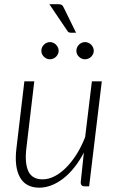

<svg xmlns="http://www.w3.org/2000/svg" viewBox="-20 -883 556 910"><path d="M47 0ZM142.5 -497.5 105 -181Q96.5 -109.5 114.5 -71.2Q132.5 -33 182 -33Q209.5 -33 237.5 -47Q265.5 -61 292 -87.2Q318.5 -113.5 342 -150.2Q365.5 -187 383.5 -233L415.5 -497.5H462.5L402.5 0H380.5Q371 0 366.8 -5Q362.5 -10 362.5 -18.5L377.5 -160Q357 -120.5 332.2 -89.5Q307.5 -58.5 280.2 -37.2Q253 -16 224 -4.8Q195 6.5 166 6.5Q102 6.5 74.5 -42.8Q47 -92 58 -181L95.5 -497.5ZM256.5 -863Q267.5 -863 272.8 -859.5Q278 -856 282 -847L340.5 -728H315.5Q310 -728 306.2 -729.8Q302.5 -731.5 299.5 -736.5L214 -863ZM258 -642Q258 -634 254.5 -626.8Q251 -619.5 245.5 -614Q240 -608.5 232.2 -605.2Q224.5 -602 216.5 -602Q208.5 -602 201.2 -605.2Q194 -608.5 188.2 -614Q182.5 -619.5 179.2 -626.8Q176 -634 176 -642Q176 -650.5 179.2 -658Q182.5 -665.5 188.2 -671.2Q194 -677 201.2 -680.2Q208.5 -683.5 216.5 -683.5Q224.5 -683.5 232.2 -680.2Q240 -677 245.5 -671.2Q251 -665.5 254.5 -658Q258 -650.5 258 -642ZM424.5 -642Q424.5 -634 421 -626.8Q417.5 -619.5 412 -614Q406.5 -608.5 398.8 -605.2Q391 -602 383 -602Q374.5 -602 367.2 -605.2Q360 -608.5 354.2 -614Q348.5 -619.5 345.2 -626.8Q342 -634 342 -642Q342 -650.5 345.2 -658Q348.5 -665.5 354.2 -671.2Q360 -677 367.2 -680.2Q374.5 -683.5 383 -683.5Q391 -683.5 398.8 -680.2Q406.5 -677 412 -671.2Q417.5 -665.5 421 -658Q424.5 -650.5 424.5 -642Z"/></svg>

Font: Lato Light
Style: Italic
Weight: 300
Italic angle: -7°
Designer: Lukasz Dziedzic
Foundry: tyPoland Lukasz Dziedzic
Version: Version 2.007; 2014-02-27